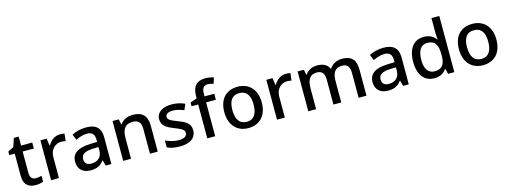

<svg xmlns="http://www.w3.org/2000/svg" viewBox="-12 -1631 6631 2508"><g transform="rotate(-15 3303.5 -377.5)"><path d="M277 -76C231 -76 199 -105 199 -165V-458H350V-539H199V-660H134L96 -546L18 -506V-458H92V-161C92 -27 165 10 254 10C293 10 332 2 355 -9V-89C336 -82 305 -76 277 -76Z M726 -549C653 -549 597 -501 564 -443H559L545 -539H461V0H567V-283C567 -390 640 -451 716 -451C738 -451 759 -448 776 -444L788 -543C771 -547 746 -549 726 -549Z M1079 -548C1003 -548 935 -528 885 -502L917 -425C963 -446 1014 -466 1068 -466C1133 -466 1171 -438 1171 -356V-328L1080 -325C909 -320 826 -262 826 -153C826 -41 898 10 995 10C1085 10 1128 -16 1175 -75H1179L1200 0H1276V-365C1276 -490 1210 -548 1079 -548ZM1098 -256 1171 -259V-212C1171 -118 1108 -73 1026 -73C973 -73 936 -98 936 -154C936 -217 976 -252 1098 -256Z M1709 -549C1640 -549 1575 -521 1540 -466H1535L1520 -539H1436V0H1542V-272C1542 -394 1577 -461 1687 -461C1763 -461 1798 -419 1798 -336V0H1903V-351C1903 -490 1835 -549 1709 -549Z M2423 -152C2423 -240 2366 -276 2265 -314C2164 -353 2132 -369 2132 -409C2132 -445 2167 -467 2232 -467C2280 -467 2332 -452 2379 -432L2413 -511C2360 -535 2303 -549 2236 -549C2113 -549 2030 -497 2030 -403C2030 -315 2089 -281 2191 -241C2294 -201 2321 -180 2321 -143C2321 -100 2286 -73 2205 -73C2146 -73 2078 -94 2031 -117V-23C2077 -1 2129 10 2205 10C2343 10 2423 -48 2423 -152Z M2812 -458V-539H2680V-570C2680 -647 2705 -681 2759 -681C2788 -681 2815 -673 2837 -667L2863 -746C2833 -756 2795 -765 2751 -765C2636 -765 2574 -707 2574 -568V-541L2483 -508V-458H2573V0H2680V-458Z M3382 -271C3382 -449 3277 -549 3130 -549C2972 -549 2876 -449 2876 -271C2876 -91 2982 10 3127 10C3283 10 3382 -91 3382 -271ZM2985 -271C2985 -392 3028 -463 3128 -463C3228 -463 3272 -392 3272 -271C3272 -149 3228 -75 3129 -75C3029 -75 2985 -149 2985 -271Z M3781 -549C3708 -549 3652 -501 3619 -443H3614L3600 -539H3516V0H3622V-283C3622 -390 3695 -451 3771 -451C3793 -451 3814 -448 3831 -444L3843 -543C3826 -547 3801 -549 3781 -549Z M4542 -549C4472 -549 4408 -520 4372 -461H4367C4340 -520 4285 -549 4203 -549C4136 -549 4076 -521 4043 -467H4038L4023 -539H3939V0H4045V-272C4045 -394 4077 -461 4178 -461C4247 -461 4279 -420 4279 -337V0H4385V-289C4385 -400 4422 -461 4519 -461C4587 -461 4620 -421 4620 -337V0H4726V-351C4726 -490 4664 -549 4542 -549Z M5101 -548C5025 -548 4957 -528 4907 -502L4939 -425C4985 -446 5036 -466 5090 -466C5155 -466 5193 -438 5193 -356V-328L5102 -325C4931 -320 4848 -262 4848 -153C4848 -41 4920 10 5017 10C5107 10 5150 -16 5197 -75H5201L5222 0H5298V-365C5298 -490 5232 -548 5101 -548ZM5120 -256 5193 -259V-212C5193 -118 5130 -73 5048 -73C4995 -73 4958 -98 4958 -154C4958 -217 4998 -252 5120 -256Z M5644 10C5727 10 5777 -26 5808 -72H5812L5830 0H5914V-760H5808V-558C5808 -533 5812 -489 5814 -470H5809C5776 -514 5728 -549 5646 -549C5516 -549 5429 -454 5429 -269C5429 -84 5515 10 5644 10ZM5670 -77C5583 -77 5538 -145 5538 -266C5538 -387 5583 -461 5669 -461C5778 -461 5811 -392 5811 -267V-252C5811 -135 5774 -77 5670 -77Z M6555 -271C6555 -449 6450 -549 6303 -549C6145 -549 6049 -449 6049 -271C6049 -91 6155 10 6300 10C6456 10 6555 -91 6555 -271ZM6158 -271C6158 -392 6201 -463 6301 -463C6401 -463 6445 -392 6445 -271C6445 -149 6401 -75 6302 -75C6202 -75 6158 -149 6158 -271Z"/></g></svg>

Font: Noto Sans Lao UI Med
Style: Regular
Weight: 500
Designer: Monotype Design Team
Foundry: Monotype Imaging Inc.
Version: Version 2.000